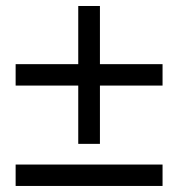

<svg xmlns="http://www.w3.org/2000/svg" viewBox="-20 -615 589 635"><path d="M310.5 -332V-139.2H238.8V-332H31.7V-402.8H238.8V-595.2H310.5V-402.8H517.6V-332ZM31.7 0V-70.8H517.6V0Z"/></svg>

Font: TypoPRO Liberation Sans
Style: Regular
Weight: 400
Designer: Steve Matteson
Foundry: Ascender Corporation
Version: Version 2.00.1